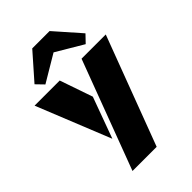

<svg xmlns="http://www.w3.org/2000/svg" viewBox="-284 -878 1163 1163"><g transform="rotate(-45 298.0 -296.5)"><path d="M339.8 180.7H132.8L395.5 -518.6H603ZM-6.8 -518.6H208.5L281.2 -307.6L184.6 -43.5ZM521 -610.4 475.6 -563 302.7 -665.5 130.4 -563 84.5 -610.4 228.5 -773.9H377Z"/></g></svg>

Font: Black Ops One [rus by aLiNcE]
Style: Regular
Weight: 400
Designer: James Grieshaber
Foundry: James Grieshaber
Version: Version 1.002;May 25, 2024;FontCreator 13.0.0.2680 64-bit